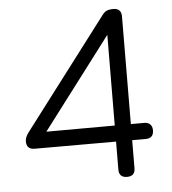

<svg xmlns="http://www.w3.org/2000/svg" viewBox="-49 -701 668 747"><g transform="rotate(-5 285.0 -328.0)"><path d="M417.5 0Q386 0 386 -31.5L389 -575L409.5 -584.5L108 -187L100 -202.5L502 -203.5Q517.5 -203.5 525.5 -195Q533.5 -186.5 533.5 -172Q533.5 -140.5 502 -140.5H68.5Q37 -140.5 37 -172Q37 -187 50 -205L377.5 -636Q387 -648.5 396.8 -652Q406.5 -655.5 420 -655.5Q452 -655.5 452 -624L449 -31.5Q449 0 417.5 0Z"/></g></svg>

Font: Jura Light Medium
Style: Regular
Weight: 500
Version: Version 5.106